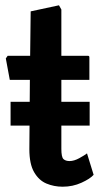

<svg xmlns="http://www.w3.org/2000/svg" viewBox="-20 -702 385 726"><path d="M20 -317H319V-227H20ZM217 4Q184 4 155.5 -8Q127 -20 109 -51Q91 -82 91 -138L93 -400H17L2 -481L9 -491H94L96 -659L203 -682L212 -666V-491H313Q318 -491 318 -485V-400H212V-139Q212 -108 220 -100.5Q228 -93 243 -93Q260 -93 280 -104Q300 -115 309 -122L334 -41Q321 -26 288 -11Q255 4 217 4Z"/></svg>

Font: Kreon Light
Style: Regular
Weight: 300
Designer: Julia Petretta
Foundry: Julia Petretta and Eli Heuer
Version: Version 2.002